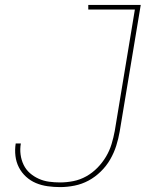

<svg xmlns="http://www.w3.org/2000/svg" viewBox="-20 -755 640 783"><path d="M225 8Q200 8 174.5 4.5Q149 1 126.5 -8.5Q104 -18 86 -34.5Q68 -51 57 -72.5Q46 -94 43 -119Q40 -144 44 -170H65Q61 -147 64 -124.5Q67 -102 76.5 -82.5Q86 -63 102 -49Q118 -35 138 -26Q158 -17 180 -14Q202 -11 225 -11Q252 -11 279.5 -16.5Q307 -22 332 -36Q357 -50 377.5 -71Q398 -92 412.5 -116.5Q427 -141 435 -167.5Q443 -194 448 -221L530 -716H340V-735H554L468 -218Q463 -189 454 -160.5Q445 -132 429.5 -105Q414 -78 391 -55.5Q368 -33 341 -18.5Q314 -4 284 2Q254 8 225 8Z"/></svg>

Font: Iosevka SS04 Th Ex Obl
Style: Regular
Weight: 100
Width: 7
Italic angle: -9°
Monospace: yes
Designer: Belleve Invis
Foundry: Belleve Invis
Version: Version 19.0.0; ttfautohint (v1.8.4)